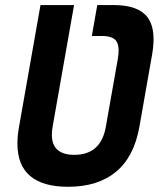

<svg xmlns="http://www.w3.org/2000/svg" viewBox="-20 -713 626 743"><path d="M356.4 -693.4H419.9Q514.2 -693.4 550.3 -647Q574.2 -615.7 574.2 -561Q574.2 -534.7 568.8 -502.9L519.5 -222.7Q499 -106.4 429 -48.3Q358.9 9.8 243.7 9.8Q47.4 9.8 47.4 -157.7Q47.4 -187.5 53.7 -222.7L136.7 -693.4H266.6L183.6 -222.7Q180.7 -205.6 180.7 -191.4Q180.7 -113.8 267.6 -113.8Q370.6 -113.8 389.6 -222.7L435.5 -482.4Q439 -502 439 -517.1Q439 -540.5 430.7 -553.2Q417 -573.7 375 -573.7H335.4Z"/></svg>

Font: CaskaydiaCove NF
Style: Bold Italic
Weight: 700
Italic angle: -10°
Designer: Aaron Bell
Foundry: Saja Typeworks
Version: Version 2111.001; VTT 6.35;Nerd Fonts 3.2.1